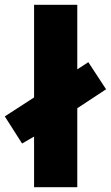

<svg xmlns="http://www.w3.org/2000/svg" viewBox="-40 -780 462 800"><path d="M102 0V-211L52 -182L-20 -295L102 -374V-760H282V-491L328 -521L402 -408L282 -329V0Z"/></svg>

Font: Noto Sans Gurmukhi UI SemiCondensed Black
Style: Regular
Weight: 900
Width: 4
Designer: Jelle Bosma - Monotype Design Team
Foundry: Monotype Imaging Inc.
Version: Version 2.004; ttfautohint (v1.8.4.7-5d5b)